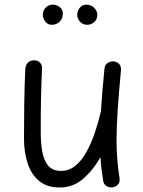

<svg xmlns="http://www.w3.org/2000/svg" viewBox="-20 -791 629 847"><path d="M513.7 -481.4Q503.9 -377 499 -303.2Q494.1 -229.5 494.1 -172.9Q494.1 -125.5 497.6 -85.7Q501 -45.9 507.3 -5.4Q509.8 11.2 501.5 21.5Q493.2 31.7 480.5 34.7Q466.3 38.1 451.9 31Q437.5 23.9 435.1 5.9Q430.7 -20 427.7 -45.4Q424.8 -70.8 423.3 -97.7Q391.6 -41.5 347.2 -2.7Q302.7 36.1 243.7 36.1Q186 36.1 151.4 6.3Q116.7 -23.4 101.3 -72.3Q85.9 -121.1 85.9 -178.2Q85.9 -254.4 86.9 -331.1Q87.9 -407.7 91.8 -489.3Q92.8 -502.9 102.5 -513.9Q112.3 -524.9 129.4 -524.9Q147.5 -524.9 157 -514.2Q166.5 -503.4 165.5 -488.8Q162.1 -419.4 160.9 -355.2Q159.7 -291 159.7 -209.5Q159.7 -160.2 166.7 -121.1Q173.8 -82 193.1 -59.6Q212.4 -37.1 249 -37.1Q285.6 -37.1 313.5 -60.5Q341.3 -84 362.3 -122.3Q383.3 -160.6 398.7 -206.5Q414.1 -252.4 424.8 -297.9Q425.3 -299.3 425.3 -300.3Q427.7 -340.3 431.6 -387Q435.5 -433.6 440.9 -488.3Q442.9 -505.9 455.6 -513.7Q468.3 -521.5 481.9 -520Q495.1 -519 505.1 -509.3Q515.1 -499.5 513.7 -481.4ZM409.2 -724.6Q409.2 -705.1 395.5 -693.4Q381.8 -681.6 364.7 -681.6Q345.2 -681.6 333 -695.3Q320.8 -709 320.8 -724.1Q320.8 -744.1 332.3 -757.3Q343.8 -770.5 360.8 -770.5Q381.3 -770.5 395.3 -756.8Q409.2 -743.2 409.2 -724.6ZM257.3 -731Q257.3 -710 243.4 -695.8Q229.5 -681.6 208 -681.6Q190.9 -681.6 179.9 -695.8Q168.9 -710 168.9 -726.1Q168.9 -744.6 181.9 -757.6Q194.8 -770.5 212.9 -770.5Q230 -770.5 243.7 -759.5Q257.3 -748.5 257.3 -731Z"/></svg>

Font: Mikhak Regular
Style: Regular
Weight: 400
Designer: Amin Abedi
Version: Version 3.3